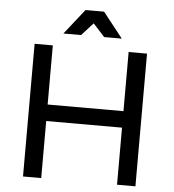

<svg xmlns="http://www.w3.org/2000/svg" viewBox="-59 -955 912 1009"><g transform="rotate(5 396.5 -450.0)"><path d="M100 -700H196V-388H596V-700H693V0H596V-301H196V0H100ZM554 -767H461L400 -834L339 -767H246L351 -900H449Z"/></g></svg>

Font: Gontserrat
Style: Regular
Weight: 400
Designer: Julieta Ulanovsky
Foundry: Julieta Ulanovsky
Version: Version 6.001